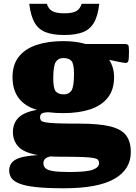

<svg xmlns="http://www.w3.org/2000/svg" viewBox="-20 -752 711 1004"><path d="M311.5 -160.5Q269.5 -160.5 234 -165Q207 -164.5 198.2 -158Q189.5 -151.5 189.5 -139Q189.5 -129.5 193.5 -123Q197.5 -116.5 215.8 -112.8Q234 -109 276.2 -107.2Q318.5 -105.5 395.5 -105.5Q498 -105.5 556.5 -91Q615 -76.5 639.5 -44Q664 -11.5 664 43.5Q664 134 578.2 183.2Q492.5 232.5 314.5 232.5Q226 232.5 170 226.5Q114 220.5 83 208.5Q52 196.5 40 179.2Q28 162 28 139.5Q28 102.5 60.5 83.2Q93 64 177.5 59Q102 45 74.8 13.5Q47.5 -18 47.5 -61Q47.5 -107.5 77 -136.8Q106.5 -166 173 -177.5Q45.5 -216 45.5 -348.5Q45.5 -414.5 78.8 -456Q112 -497.5 171.8 -517.2Q231.5 -537 311.5 -537Q376 -537 428 -522H628Q646.5 -522 650.5 -516.2Q654.5 -510.5 654.5 -485.5Q654.5 -442.5 651 -432.8Q647.5 -423 637.5 -423Q631.5 -423 611.5 -426.5Q591.5 -430 551 -439Q576.5 -399.5 576.5 -348.5Q576.5 -282.5 543.5 -241Q510.5 -199.5 451 -180Q391.5 -160.5 311.5 -160.5ZM314.5 -258.5Q341 -258.5 354 -279.2Q367 -300 367 -365Q367 -418 353.8 -433.2Q340.5 -448.5 311 -448.5Q284.5 -448.5 271.5 -427.8Q258.5 -407 258.5 -342Q258.5 -289 271.8 -273.8Q285 -258.5 314.5 -258.5ZM207 100.5Q207 117.5 217.8 127.8Q228.5 138 258.2 142.8Q288 147.5 344.5 147.5Q434 147.5 466 135.2Q498 123 498 101.5Q498 91 493.2 84.5Q488.5 78 469.5 74.2Q450.5 70.5 409 69Q367.5 67.5 294 67.5Q267.5 67.5 244 66Q207 73.5 207 100.5ZM316 -682.5Q359 -682.5 378.8 -693.8Q398.5 -705 407 -732H499Q492 -668.5 471 -633Q450 -597.5 412.2 -583.2Q374.5 -569 316 -569Q258 -569 220 -583.2Q182 -597.5 161.2 -633Q140.5 -668.5 133 -732H225Q233.5 -705 253.5 -693.8Q273.5 -682.5 316 -682.5Z"/></svg>

Font: Newsreader 6pt ExtraBold
Style: Regular
Weight: 800
Designer: Hugues Gentile
Foundry: Production Type
Version: Version 1.003; ttfautohint (v1.8.3)